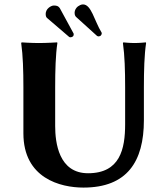

<svg xmlns="http://www.w3.org/2000/svg" viewBox="-20 -840 759 870"><path d="M547 -445V-277C547 -165 524 -55 379 -55C246 -55 230 -194 230 -269V-445C230 -520 232 -592 240 -645L239 -648C239 -648 191 -645 156 -645C122 -645 78 -648 78 -648L76 -645C84 -588 86 -520 86 -445V-236C86 -32 254 10 358 10C556 10 632 -108 632 -295V-445C632 -520 634 -592 642 -645L641 -648C641 -648 612 -645 590 -645C566 -645 539 -648 539 -648L537 -645C545 -588 547 -520 547 -445ZM201 -805C192 -798 187 -787 187 -777C187 -768 189 -761 195 -757L293 -673C295 -671 298 -671 300 -671C304 -671 307 -673 309 -674C313 -677 314 -680 314 -684C314 -686 314 -688 313 -689L251 -803C245 -812 238 -815 224 -815C215 -815 206 -809 201 -805ZM333 -811C324 -804 318 -793 318 -782C318 -770 323 -765 325 -763L420 -677C422 -676 425 -675 428 -675C430 -675 433 -677 436 -678C439 -681 441 -685 441 -689C441 -690 441 -692 440 -693C407 -747 394 -820 356 -820C347 -820 339 -815 333 -811Z"/></svg>

Font: Libertinus Sans
Style: Bold
Weight: 700
Designer: Philipp H. Poll, Khaled Hosny
Foundry: Caleb Maclennan
Version: Version 7.050;RELEASE